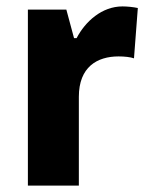

<svg xmlns="http://www.w3.org/2000/svg" viewBox="-20 -579 465 599"><path d="M362 -559C298 -559 246 -512 219 -460H211L187 -549H67V0H226V-277C226 -370 283 -403 350 -403C368 -403 387 -401 398 -397L410 -554C396 -557 377 -559 362 -559Z"/></svg>

Font: Noto Sans Gujarati UI SemiCondensed ExtraBold
Style: Regular
Weight: 800
Width: 4
Designer: Jelle Bosma - Monotype Design Team, Universal Thirst
Foundry: Monotype Imaging Inc.
Version: Version 2.106